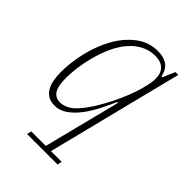

<svg xmlns="http://www.w3.org/2000/svg" viewBox="-211 -617 914 914"><g transform="rotate(45 246.0 -160.0)"><path d="M147 177H245L343 -210L338 -212Q323 -177 303 -137.5Q283 -98 258.5 -65Q234 -32 204 -10Q174 12 139 12Q112 12 94.5 1.5Q77 -9 66.5 -27Q56 -45 51.5 -69.5Q47 -94 47 -121Q47 -187 63.5 -257.5Q80 -328 112.5 -386.5Q145 -445 193.5 -482.5Q242 -520 305 -520Q341 -520 366 -504Q391 -488 401 -446H406L433 -508H452L280 177H352L347 200H142ZM148 -17Q166 -17 188.5 -28Q211 -39 232 -64Q256 -91 278 -126.5Q300 -162 319 -200Q338 -238 352.5 -274.5Q367 -311 375 -340L380 -361Q398 -429 379 -462Q360 -495 311 -495Q273 -495 240.5 -478.5Q208 -462 182 -432Q156 -402 136.5 -360Q117 -318 104 -267Q93 -224 88.5 -187Q84 -150 84 -121Q84 -99 86.5 -80Q89 -61 96 -47Q103 -33 115.5 -25Q128 -17 148 -17Z"/></g></svg>

Font: IBM Plex Serif ExtLt
Style: Italic
Weight: 200
Italic angle: -14°
Designer: Mike Abbink, Paul van der Laan, Pieter van Rosmalen
Foundry: Bold Monday
Version: Version 3.001